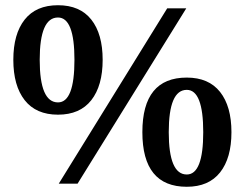

<svg xmlns="http://www.w3.org/2000/svg" viewBox="-20 -703 937 735"><path d="M866 -197Q866 -98 822.5 -43Q779 12 695 12Q525 12 525 -197Q525 -406 695 -406Q779 -406 822.5 -351Q866 -296 866 -197ZM693 -671 277 0H205L620 -671ZM373 -474Q373 -375 329.5 -319.5Q286 -264 202 -264Q118 -264 74.5 -319.5Q31 -375 31 -474Q31 -573 74.5 -628Q118 -683 202 -683Q286 -683 329.5 -628Q373 -573 373 -474ZM758 -197Q758 -359 695 -359Q626 -359 626 -197Q626 -35 695 -35Q758 -35 758 -197ZM265 -474Q265 -636 202 -636Q132 -636 132 -474Q132 -311 202 -311Q265 -311 265 -474Z"/></svg>

Font: Apparatus SIL
Style: Bold
Weight: 700
Version: Version 1.0